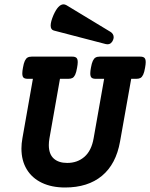

<svg xmlns="http://www.w3.org/2000/svg" viewBox="-20 -835 677 866"><path d="M637.2 -554.7Q637.2 -544.9 634.3 -529.3Q630.9 -508.8 625.7 -498Q620.6 -487.3 613.5 -483.4Q606.4 -479.5 594.7 -479.5H571.8L521.5 -196.8Q503.4 -94.7 439.9 -42Q376.5 10.7 273.4 10.7Q213.4 10.7 168.9 -10.5Q124.5 -31.7 100.6 -71.3Q76.7 -110.8 76.7 -165Q76.7 -187.5 81.1 -211.4L128.4 -479.5H105.5Q92.3 -479.5 86.4 -484.6Q80.6 -489.7 80.6 -503.9Q80.6 -514.2 83.5 -529.3Q86.9 -549.8 92 -560.5Q97.2 -571.3 104.2 -575.4Q111.3 -579.6 123 -579.6H305.7Q318.8 -579.6 324.7 -574.2Q330.6 -568.8 330.6 -554.7Q330.6 -544.9 327.6 -529.3Q324.2 -508.8 319.1 -498Q314 -487.3 306.9 -483.4Q299.8 -479.5 288.1 -479.5H250.5L203.1 -211.4Q200.2 -194.8 200.2 -180.7Q200.2 -140.1 222.2 -120.1Q244.1 -100.1 283.2 -100.1Q329.1 -100.1 360.8 -127.7Q392.6 -155.3 402.3 -211.4L449.7 -479.5H412.1Q398.9 -479.5 393.1 -484.6Q387.2 -489.7 387.2 -503.9Q387.2 -514.2 390.1 -529.3Q393.6 -549.8 398.7 -560.5Q403.8 -571.3 410.9 -575.4Q418 -579.6 429.7 -579.6H612.3Q625.5 -579.6 631.3 -574.2Q637.2 -568.8 637.2 -554.7ZM492.7 -667.5Q492.7 -661.6 490.2 -655.3Q486.8 -646 480.2 -640.6Q473.6 -635.3 464.8 -635.3Q460 -635.3 457 -636.2L222.7 -697.3Q208.5 -701.2 208.5 -719.7Q208.5 -737.3 221.2 -767.1Q242.7 -815.4 266.6 -815.4Q272.9 -815.4 279.8 -811.5L479 -690.9Q485.4 -687 489 -680.7Q492.7 -674.3 492.7 -667.5Z"/></svg>

Font: Courier Prime
Style: Bold Italic
Weight: 700
Italic angle: -10°
Designer: Alan Dague-Greene
Foundry: Quote-Unquote Apps
Version: Version 3.018